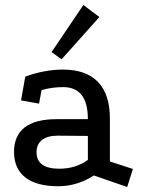

<svg xmlns="http://www.w3.org/2000/svg" viewBox="-20 -728 572 767"><path d="M355 -27Q288 16 213 16Q127 16 82 -18.5Q37 -53 36 -119Q35 -252 207 -252H331Q331 -317 306 -348.5Q281 -380 233 -380Q210 -380 188 -377Q166 -374 146 -368L136 -314L64 -327L81 -422Q119 -436 157 -443Q195 -450 232 -450Q324 -450 371.5 -400.5Q419 -351 419 -255V-83L511 -53L488 19ZM210 -186Q170 -186 148 -169Q126 -152 126 -120Q126 -54 217 -54Q282 -54 331 -89V-185ZM313 -708 377 -660 226 -491 186 -520Z"/></svg>

Font: Podkova Medium
Style: Regular
Weight: 500
Designer: Ilya Yudin
Foundry: Cyreal (www.cyreal.org)
Version: Version 2.103